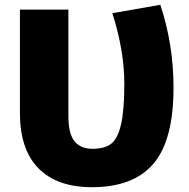

<svg xmlns="http://www.w3.org/2000/svg" viewBox="-20 -770 786 800"><path d="M363 10Q218 10 140.5 -68.5Q63 -147 63 -300V-730H265V-285Q265 -214 290 -182Q315 -150 365 -150Q415 -150 442.5 -170.5Q470 -191 484 -250Q498 -309 498 -420Q498 -559 448 -715L648 -750Q703 -585 703 -405Q703 -186 619.5 -88Q536 10 363 10Z"/></svg>

Font: M PLUS 1p Black
Style: Regular
Weight: 900
Version: Version 1.061